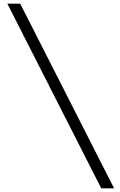

<svg xmlns="http://www.w3.org/2000/svg" viewBox="-20 -780 651 1045"><path d="M531 245 20 -760H90L601 245Z"/></svg>

Font: HansKendrickRegular
Style: Regular
Weight: 400
Designer: Alfredo Marco Pradil
Foundry: Hanken Studio
Version: Version 1.000;PS 001.001;hotconv 1.0.56